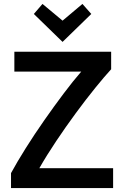

<svg xmlns="http://www.w3.org/2000/svg" viewBox="-20 -956 630 976"><path d="M36 0V-76Q67 -133 111 -203Q155 -273 205 -344.5Q255 -416 303.5 -480.5Q352 -545 393 -592H53V-693H545V-604Q511 -567 464 -509Q417 -451 365.5 -381Q314 -311 265.5 -238.5Q217 -166 180 -101H555V0ZM298 -743 152 -885 196 -936 298 -851 399 -936 444 -885Z"/></svg>

Font: Ubuntu Sans SemiBold
Style: Regular
Weight: 600
Designer: Dalton Maag Ltd
Foundry: Dalton Maag Ltd
Version: Version 1.006; ttfautohint (v1.8.4.7-5d5b)